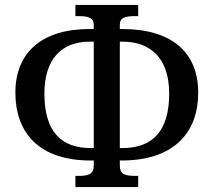

<svg xmlns="http://www.w3.org/2000/svg" viewBox="-20 -744 861 774"><path d="M284 10H537V-35H524C485 -35 463 -41 463 -77V-97H470C680 -97 779 -208 779 -371C779 -532 673 -627 473 -627H463V-644C463 -673 484 -679 524 -679H537V-724H284V-679H297C335 -679 358 -673 358 -644V-627H340C149 -627 42 -532 42 -371C42 -210 136 -97 345 -97H358V-77C358 -41 335 -35 297 -35H284ZM358 -147H347C224 -147 159 -216 159 -367C159 -506 229 -576 340 -576H358ZM463 -147V-576H475C585 -576 662 -511 662 -367C662 -215 595 -147 472 -147Z"/></svg>

Font: Noto Serif SemiCondensed Medium
Style: Regular
Weight: 500
Width: 4
Designer: Monotype Design Team
Foundry: Monotype Imaging Inc.
Version: Version 2.014